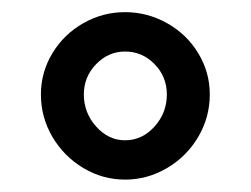

<svg xmlns="http://www.w3.org/2000/svg" viewBox="-20 -735 409 313"><path d="M46.7 -581Q46.7 -617.2 65.4 -648.2Q84.2 -679.2 115.8 -697.2Q147.5 -715.2 183.8 -715.2Q220.3 -715.2 252.4 -697.2Q284.5 -679.2 303.2 -648.2Q322 -617.3 322 -581Q322 -543.9 303.2 -511.9Q284.5 -480 252.4 -461.1Q220.3 -442.2 183.9 -442.2Q147.5 -442.2 115.8 -461.1Q84.2 -480 65.4 -511.9Q46.7 -543.9 46.7 -581ZM252 -581Q252 -610 231.9 -630.5Q211.9 -651 183.9 -651Q156.8 -651 136.8 -630.5Q116.7 -609.9 116.7 -581Q116.7 -551.2 136.7 -528.8Q156.8 -506.3 183.8 -506.3Q211.8 -506.3 231.9 -528.7Q252 -551 252 -581Z"/></svg>

Font: Oak Sans Light
Style: Regular
Weight: 400
Designer: Erik Kennedy, Walven
Foundry: Erik Kennedy, Walven
Version: Version 1.100;Glyphs 3.1.2 (3151)